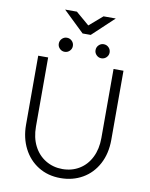

<svg xmlns="http://www.w3.org/2000/svg" viewBox="-104 -1057 893 1142"><g transform="rotate(10 342.5 -486.0)"><path d="M85 -267V-684H145V-267Q145 -200 170.5 -150Q196 -100 241.5 -72.5Q287 -45 343 -45Q400 -45 445 -72.5Q490 -100 515 -150.5Q540 -201 540 -267V-684H600V-267Q600 -184 566.5 -121Q533 -58 474 -24Q415 10 341 10Q265 10 207 -26Q149 -62 117 -125Q85 -188 85 -267ZM193 -776Q193 -794 205.5 -806.5Q218 -819 235 -819Q253 -819 265.5 -806.5Q278 -794 278 -776Q278 -759 265.5 -746.5Q253 -734 235 -734Q218 -734 205.5 -746.5Q193 -759 193 -776ZM415 -776Q415 -794 427.5 -806.5Q440 -819 457 -819Q475 -819 487.5 -806.5Q500 -794 500 -776Q500 -759 487.5 -746.5Q475 -734 457 -734Q440 -734 427.5 -746.5Q415 -759 415 -776ZM266 -982 347 -913 427 -982H501L371 -860H322L195 -982Z"/></g></svg>

Font: Bellota Text
Style: Regular
Weight: 400
Designer: Kemie Guaida
Foundry: Kemie Guaida
Version: Version 4.001